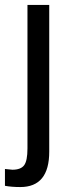

<svg xmlns="http://www.w3.org/2000/svg" viewBox="-44 -548 286 776"><path d="M155 -528V65Q155 208 38 208Q3 208 -24 203V135L6 138Q40 138 53.5 120Q67 102 67 52V-528Z"/></svg>

Font: Libra Sans
Style: Regular
Weight: 400
Foundry: Context Ltd
Version: Version 1.002